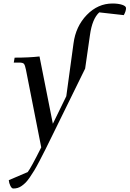

<svg xmlns="http://www.w3.org/2000/svg" viewBox="-20 -766 735 1089"><path d="M29.8 255.9 137.2 210Q155.8 186 213.9 69.8L127 -371.1Q122.1 -396 116 -403.6Q109.9 -411.1 88.9 -411.1H58.1L63 -439Q144.5 -439 204.1 -445.8L279.8 -64L356 -220.2L397 -520Q409.7 -616.7 472.4 -681.4Q535.2 -746.1 618.2 -746.1Q650.9 -746.1 672.9 -738.8Q694.8 -731.4 694.8 -720.2Q694.8 -702.6 682.1 -680.2L543 -695.8Q502.9 -659.2 490.2 -566.9L462.9 -377L275.9 3.9Q252.4 51.8 236.6 83.5Q220.7 115.2 203.6 147.9Q186.5 180.7 174.6 200.4Q162.6 220.2 149.2 239.7Q135.7 259.3 125.2 269.8Q114.7 280.3 102.8 288.6Q90.8 296.9 79.6 300Q68.4 303.2 55.2 303.2Q46.4 303.2 38.8 287.8Q31.2 272.5 29.8 255.9Z"/></svg>

Font: Dihjauti S
Style: Bold Italic
Weight: 700
Italic angle: -9°
Designer: T. Christopher White
Version: Version 3.0.0